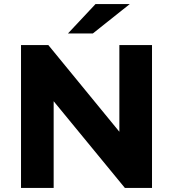

<svg xmlns="http://www.w3.org/2000/svg" viewBox="-20 -921 848 941"><path d="M83 0V-700H217L630 -196H565V-700H725V0H592L178 -504H243V0ZM313 -757 448 -901H616L435 -757Z"/></svg>

Font: MOST Montserrat
Style: Bold
Weight: 700
Designer: Julieta Ulanovsky
Foundry: Julieta Ulanovsky
Version: Version 8.000;March 11, 2024;FontCreator 15.0.0.2926 64-bit